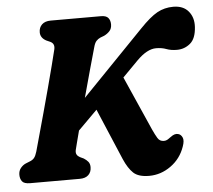

<svg xmlns="http://www.w3.org/2000/svg" viewBox="-52 -770 929 839"><g transform="rotate(-5 412.5 -350.5)"><path d="M259 -127Q256.5 -114.5 260.8 -107Q265 -99.5 274.5 -94.5L290.5 -87Q302.5 -79.5 309.8 -70.5Q317 -61.5 317 -47Q317 -25.5 303.8 -12.8Q290.5 0 266 0H48Q21.5 0 12.8 -11.5Q4 -23 4 -40.5Q4 -58 13.8 -70Q23.5 -82 36.5 -87.5L55 -95Q67 -99.5 74 -108Q81 -116.5 86.5 -135Q94 -162 106.2 -206Q118.5 -250 132.8 -302.2Q147 -354.5 161 -406.5Q175 -458.5 186.2 -502.5Q197.5 -546.5 204 -573.5Q209.5 -598 189.5 -607.5L172.5 -615Q147 -628.5 147 -653Q147 -674 160.5 -687Q174 -700 199.5 -700H419.5Q442.5 -700 451.5 -689Q460.5 -678 460.5 -660.5Q460.5 -642.5 450.5 -631.5Q440.5 -620.5 426 -613.5L409 -607Q398.5 -602.5 391 -594.2Q383.5 -586 378.5 -567Q369 -534 352.5 -474.5Q336 -415 318.5 -350.5L590.5 -631.5Q635 -678 667 -695.8Q699 -713.5 737.5 -713.5Q781.5 -713.5 804.2 -686.2Q827 -659 824.5 -617.5Q821.5 -566.5 796.2 -545.5Q771 -524.5 738 -524.5Q711.5 -524.5 692 -532Q672.5 -539.5 647 -539.5Q608 -539.5 562.5 -494L494 -424.5L599 -187Q609.5 -164 618.8 -148.5Q628 -133 646.5 -133Q655.5 -133 662.8 -137.5Q670 -142 678 -148Q696 -162 711 -157.5Q723 -154.5 729.2 -140.8Q735.5 -127 726 -101Q708 -49 664.2 -17.8Q620.5 13.5 569 13.5Q522.5 13.5 500.2 -7.2Q478 -28 460 -69.5L364.5 -294.5L280.5 -210.5Q273 -181.5 267.2 -159.5Q261.5 -137.5 259 -127Z"/></g></svg>

Font: Fraunces 72pt S100
Style: Bold Italic
Weight: 700
Italic angle: -16°
Version: Version 1.000; ttfautohint (v1.8.3)